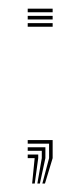

<svg xmlns="http://www.w3.org/2000/svg" viewBox="-20 -364 185 442"><path d="M77.5 58.5 93 0V-33.2H43.8V-41.5H101.2V0L83.5 58.5ZM66 58.5 76.2 0V-16.8H43.8V-25H84.5V0L71.8 58.5ZM54 58.5 59.8 0H43.8V-8.2H68V0L60 58.5ZM43.8 -335.8V-344H101.2V-335.8ZM43.8 -319.2V-327.5H101.2V-319.2ZM43.8 -302.5V-310.8H101.2V-302.5Z"/></svg>

Font: Big Shoulders Inline Display Light
Style: Regular
Weight: 300
Designer: Patric King
Foundry: XO Type Co
Version: Version 1.000